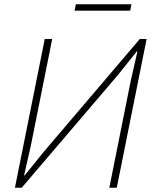

<svg xmlns="http://www.w3.org/2000/svg" viewBox="-20 -881 721 901"><path d="M190 -698H225L124 -194L93 -58H96L184 -167L636 -698H668L528 0H493L594 -504L625 -640H622L535 -531L82 0H50ZM336 -861H597L591 -831H330Z"/></svg>

Font: IBM Plex Sans ExtLt
Style: Italic
Weight: 200
Italic angle: -11°
Designer: Mike Abbink, Paul van der Laan, Pieter van Rosmalen
Foundry: Bold Monday
Version: Version 3.005